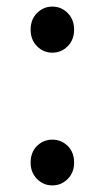

<svg xmlns="http://www.w3.org/2000/svg" viewBox="-20 -550 318 583"><path d="M139 -390Q112 -390 92.5 -409.5Q73 -429 73 -460Q73 -491 92.5 -510.5Q112 -530 139 -530Q166 -530 185.5 -510.5Q205 -491 205 -460Q205 -429 185.5 -409.5Q166 -390 139 -390ZM139 13Q112 13 92.5 -6.5Q73 -26 73 -56Q73 -88 92.5 -107Q112 -126 139 -126Q166 -126 185.5 -107Q205 -88 205 -56Q205 -26 185.5 -6.5Q166 13 139 13Z"/></svg>

Font: Noto Sans KR Thin
Style: Regular
Weight: 400
Version: Version 2.004-H2;hotconv 1.0.118;makeotfexe 2.5.65603